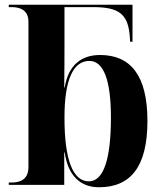

<svg xmlns="http://www.w3.org/2000/svg" viewBox="-20 -780 689 810"><path d="M397 10C531 10 602 -76 602 -270C602 -463 530 -548 402 -548C322 -548 268 -504 253 -411H251C252 -491 252 -556 252 -589V-750H373C485 -750 522 -719 528 -620L529 -604H539V-760H17V-750H29C57 -750 100 -742 100 -689V-75C100 -18 58 -10 29 -10H17V0H251V-137H253C267 -36 322 10 397 10ZM355 -15C287 -15 252 -106 252 -284C252 -442 288 -523 357 -523C417 -523 448 -442 448 -284C448 -106 416 -15 355 -15Z"/></svg>

Font: Noto Serif Display
Style: Bold
Weight: 700
Designer: Monotype Design Team
Foundry: Monotype Imaging Inc.
Version: Version 2.009